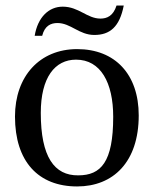

<svg xmlns="http://www.w3.org/2000/svg" viewBox="-20 -662 554 692"><path d="M258 -485C123 -485 34 -387 34 -242C34 -80 118 10 258 10C388 10 480 -78 480 -246C480 -394 395 -485 258 -485ZM254 -447C343 -447 388 -364 388 -241C388 -78 344 -30 262 -30C176 -29 127 -96 127 -255C127 -383 178 -447 254 -447ZM400 -642C388 -604 365 -595 342 -595C294 -595 264 -638 206 -638C156 -638 116 -600 105 -533H132C141 -569 163 -579 187 -579C235 -579 265 -536 320 -536C376 -536 411 -565 426 -642Z"/></svg>

Font: STIX Two Math
Style: Regular
Weight: 400
Designer: Ross Mills, John Hudson & Paul Hanslow, Tiro Typeworks Ltd; with portions MicroPress Inc., with additions and correction
Foundry: Tiro Typeworks Ltd
Version: Version 2.02 b142